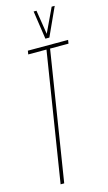

<svg xmlns="http://www.w3.org/2000/svg" viewBox="-134 -931 552 977"><g transform="rotate(-15 142.0 -442.5)"><path d="M281 -681H184L76 0H57L165 -681H69L72 -700H284ZM263 -885 195 -736H174L152 -885H167L187 -758L247 -885Z"/></g></svg>

Font: Georama
Style: Italic
Weight: 400
Width: 2
Italic angle: -9°
Designer: Jean-Baptiste Levee
Foundry: Production Type
Version: Version 1.000